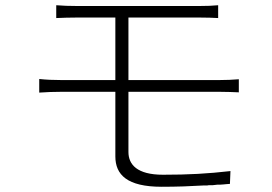

<svg xmlns="http://www.w3.org/2000/svg" viewBox="-20 -713 1040 734"><path d="M859 -10 861 -59C773 -49 701 -45 603 -45C504 -45 471 -84 471 -132V-362H822C844 -362 872 -361 893 -360V-410C872 -408 842 -407 821 -407H471V-646H739C774 -646 792 -645 814 -644V-693C793 -691 772 -690 739 -690H278C245 -690 220 -691 195 -693V-644C220 -645 245 -646 278 -646H421V-407H212C188 -407 156 -408 130 -411V-359C156 -361 188 -362 212 -362H421V-115C421 -45 466 1 598 1C657 1 709 -1 759 -4H769C772 -4 775 -4 778 -5H788C789 -5 791 -5 793 -5L811 -7C815 -7 818 -7 821 -7L835 -8L845 -9C849 -9 854 -10 859 -10Z"/></svg>

Font: Glow Sans SC Normal Light
Style: Regular
Weight: 300
Designer: Ryoko NISHIZUKA (kana, bopomofo & ideographs); Paul D. Hunt (Latin, Greek & Cyrillic); Sandoll Communications, Soo-young
Version: Version 0.93